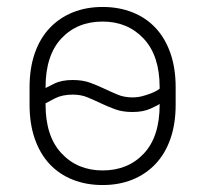

<svg xmlns="http://www.w3.org/2000/svg" viewBox="-20 -526 590 552"><path d="M275 6Q228 6 189 -9.5Q150 -25 122.5 -54.5Q95 -84 80 -127Q65 -170 65 -225V-275Q65 -330 80 -373Q95 -416 123 -445.5Q151 -475 189.5 -490.5Q228 -506 275 -506Q322 -506 361 -490.5Q400 -475 427.5 -445.5Q455 -416 470 -373Q485 -330 485 -275V-225Q485 -170 470 -127Q455 -84 427 -54.5Q399 -25 360.5 -9.5Q322 6 275 6ZM361 -246Q376 -246 389 -249.5Q402 -253 412.5 -257Q423 -261 430 -265Q437 -269 439 -271V-275Q439 -366 393 -415Q347 -464 275 -464Q202 -464 156.5 -415.5Q111 -367 111 -275V-273Q115 -275 136 -285.5Q157 -296 189 -296Q218 -296 239.5 -288Q261 -280 280 -271Q299 -262 318 -254Q337 -246 361 -246ZM275 -36Q348 -36 393.5 -84.5Q439 -133 439 -225V-227Q435 -224 413.5 -214Q392 -204 361 -204Q332 -204 310.5 -212Q289 -220 270 -229Q251 -238 232 -246Q213 -254 189 -254Q159 -254 137.5 -243Q116 -232 111 -229V-225Q111 -134 157 -85Q203 -36 275 -36Z"/></svg>

Font: Retni Sans Light
Style: Regular
Weight: 300
Designer: Vitaly Kuzmin
Foundry: ParaType Ltd.
Version: Version 1.00;March 2, 2019;FontCreator 11.5.0.2425 64-bit; t